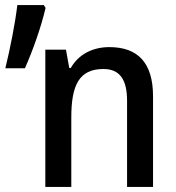

<svg xmlns="http://www.w3.org/2000/svg" viewBox="-20 -734 693 754"><path d="M159 -703 152 -714H48C40 -645 20 -543 1 -466H78C110 -539 141 -626 159 -703ZM409 -549C346 -549 289 -522 258 -467H252L239 -539H158V0H260V-273C260 -400 291 -463 386 -463C451 -463 479 -421 479 -338V0H581V-356C581 -489 520 -549 409 -549Z"/></svg>

Font: Noto Sans SemiCondensed Medium
Style: Regular
Weight: 500
Width: 4
Designer: Monotype Design Team
Foundry: Monotype Imaging Inc.
Version: Version 2.013